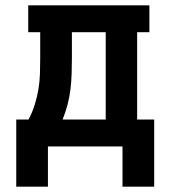

<svg xmlns="http://www.w3.org/2000/svg" viewBox="-20 -550 640 721"><path d="M41 151V-101H87Q101 -127 110 -155.5Q119 -184 124 -213Q129 -242 130 -272Q131 -302 131 -331V-429H86V-530H541V-429H495V-101H559V151H440V0H160V151ZM377 -101V-429H250V-331Q250 -302 249 -272.5Q248 -243 244.5 -214Q241 -185 233.5 -156.5Q226 -128 215 -101Z"/></svg>

Font: Iosevka Slab Extended
Style: Bold
Weight: 700
Width: 7
Monospace: yes
Designer: Belleve Invis
Foundry: Belleve Invis
Version: Version 11.1.0; ttfautohint (v1.8.3)